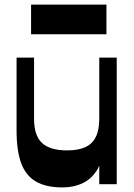

<svg xmlns="http://www.w3.org/2000/svg" viewBox="-20 -806 588 840"><path d="M253.8 14Q181.5 14 137.1 -11.8Q92.8 -37.5 72.6 -92.3Q52.5 -147 52.5 -234.8V-554H129V-286.5Q129 -212.7 163.9 -180.4Q198.7 -148 274 -148Q321.7 -148 352.8 -162Q383.8 -176 399 -206.6Q414.3 -237.2 414.3 -287.2L432.8 -185Q432.8 -112.5 408.3 -68.8Q383.8 -25 343.3 -5.5Q302.8 14 253.8 14ZM414.3 0V-554H490.7V0ZM116 -656V-786H445.7V-656Z"/></svg>

Font: Savate ExtraLight
Style: Regular
Weight: 200
Designer: Max Esnée
Foundry: Plomb Type
Version: Version 2.000